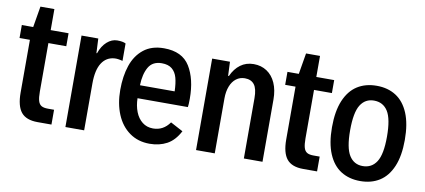

<svg xmlns="http://www.w3.org/2000/svg" viewBox="-67 -953 2664 1203"><g transform="rotate(10 1264.5 -351.5)"><path d="M76.7 -163.6V-499.5H10.7V-582H83L105.5 -715.8H194.3V-582H308.1V-499.5H194.3V-190.9Q194.3 -152.8 200.4 -132.1Q206.5 -111.3 220.9 -102.8Q235.4 -94.2 262.7 -94.2H301.8V0H213.4Q140.6 0 108.6 -39.3Q76.7 -78.6 76.7 -163.6Z M390.6 -582H497.1L501.5 -489.7H505.4Q521.5 -537.1 551.8 -564Q582 -590.8 616.7 -590.8Q652.8 -590.8 670.9 -581.1V-470.2Q640.6 -478.5 620.1 -477.1Q567.4 -473.6 538.6 -428.7Q509.8 -383.8 509.8 -297.9V0H390.6Z M1124.5 -256.3H804.2Q805.2 -208.5 820.3 -169.9Q835.4 -131.3 864 -108.9Q892.6 -86.4 932.1 -86.4Q997.6 -86.4 1037.6 -143.6L1117.2 -101.1Q1085 -39.6 1037.1 -13.9Q989.3 11.7 927.7 11.7Q853.5 11.7 799.3 -27.1Q745.1 -65.9 716.8 -134Q688.5 -202.1 688.5 -289.6Q688.5 -376.5 711.4 -444.6Q734.4 -512.7 784.9 -553Q835.4 -593.3 914.1 -593.3Q1030.3 -593.3 1078.9 -514.2Q1127.4 -435.1 1127.4 -310.1Q1127.4 -272.5 1124.5 -256.3ZM805.2 -338.9H1025.9Q1024.4 -390.6 1014.9 -425Q1005.4 -459.5 981.7 -479Q958 -498.5 916.5 -498.5Q857.9 -498.5 832.5 -454.1Q807.1 -409.7 805.2 -338.9Z M1221.7 -582H1335L1338.9 -492.7H1343.8Q1365.2 -540.5 1400.9 -566.9Q1436.5 -593.3 1484.9 -593.3Q1532.7 -593.3 1568.8 -569.3Q1605 -545.4 1624.8 -500.7Q1644.5 -456.1 1644.5 -396V0H1525.9V-383.8Q1525.9 -443.8 1505.6 -470Q1485.4 -496.1 1445.3 -496.1Q1414.1 -496.1 1390.4 -478Q1366.7 -460 1353.8 -426.8Q1340.8 -393.6 1340.8 -349.6V0H1221.7Z M1766.6 -163.6V-499.5H1700.7V-582H1772.9L1795.4 -715.8H1884.3V-582H1998V-499.5H1884.3V-190.9Q1884.3 -152.8 1890.4 -132.1Q1896.5 -111.3 1910.9 -102.8Q1925.3 -94.2 1952.6 -94.2H1991.7V0H1903.3Q1830.6 0 1798.6 -39.3Q1766.6 -78.6 1766.6 -163.6Z M2035.6 -289.1Q2035.6 -391.6 2064.2 -459.5Q2092.8 -527.3 2144.5 -560.3Q2196.3 -593.3 2267.6 -593.3Q2338.4 -593.3 2390.1 -560.3Q2441.9 -527.3 2470.5 -459.5Q2499 -391.6 2499 -289.1Q2499 -188 2470.5 -120.4Q2441.9 -52.7 2390.1 -20Q2338.4 12.7 2267.6 12.7Q2196.8 12.7 2144.8 -20Q2092.8 -52.7 2064.2 -120.4Q2035.6 -188 2035.6 -289.1ZM2385.3 -289.6Q2385.3 -403.3 2355 -451.2Q2324.7 -499 2266.6 -499Q2210.9 -499 2180.9 -451.2Q2150.9 -403.3 2150.9 -289.6Q2150.9 -178.2 2180.9 -130.4Q2210.9 -82.5 2266.6 -82.5Q2324.2 -82.5 2354.7 -130.1Q2385.3 -177.7 2385.3 -289.6Z"/></g></svg>

Font: Decalotype Medium
Style: Regular
Weight: 500
Designer: Alfredo Marco Pradil
Foundry: Alfredo Marco Pradil
Version: Version 1.0